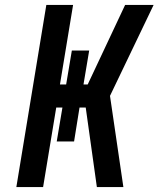

<svg xmlns="http://www.w3.org/2000/svg" viewBox="-20 -755 640 775"><path d="M46 0 167 -735H275L222 -414H247L270 -551H340L317 -414H334L485 -735H600L424 -368L478 0H371L326 -321H301L279 -184H209L232 -321H207L154 0Z"/></svg>

Font: Iosevka Curly SmBdEx
Style: Italic
Weight: 600
Width: 7
Italic angle: -9°
Monospace: yes
Designer: Belleve Invis
Foundry: Belleve Invis
Version: Version 11.1.0; ttfautohint (v1.8.3)